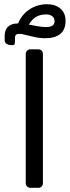

<svg xmlns="http://www.w3.org/2000/svg" viewBox="-20 -896 334 921"><path d="M30.6 -679.4Q22.6 -679.4 12.5 -685.4Q2.4 -691.4 2.4 -702.4V-723.6Q2.4 -753.9 19.4 -768.7Q36.3 -783.4 63.6 -783.4Q73.6 -783.4 85.6 -782.5Q97.6 -781.6 110.6 -779.6L156.2 -771Q170.2 -768.2 181.2 -767.2Q192.2 -766.2 201.2 -766.2Q241.7 -766.2 241.7 -793.8Q241.7 -810.7 229.9 -818.8Q218.1 -826.9 201.1 -826.9Q167.4 -826.9 145.4 -809.9Q123.4 -792.9 108.3 -759L60.4 -765.4Q76 -818.1 115.7 -846.9Q155.4 -875.7 206 -875.7Q245.7 -875.7 270.1 -854.6Q294.5 -833.6 294.5 -795.8Q294.5 -754.7 269.7 -733.7Q244.9 -712.6 195.7 -712.6Q183.6 -712.6 170.1 -714.2Q156.6 -715.8 140.6 -719.6L98.1 -729.5Q92.4 -731.5 86.5 -732.5Q80.7 -733.5 70.8 -733.5Q51.8 -733.5 51.8 -714.7V-702.2Q51.8 -691.4 50.4 -685.4Q48.9 -679.4 38.9 -679.4ZM126.4 5Q116.4 5 109.9 -1.5Q103.4 -8 103.4 -18V-636.4Q103.4 -646.4 109.9 -652.9Q116.4 -659.4 126.4 -659.4H162.9Q173.9 -659.4 179.9 -652.9Q185.9 -646.4 185.9 -636.4V-18Q185.9 -8 179.9 -1.5Q173.9 5 162.9 5Z"/></svg>

Font: Rubik Light
Style: Regular
Weight: 300
Designer: Hubert and Fischer
Foundry: Hubert and Fischer
Version: Version 2.300;gftools[0.9.30]